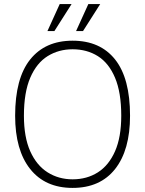

<svg xmlns="http://www.w3.org/2000/svg" viewBox="-20 -909 710 939"><path d="M272 -889H330L246 -757H212ZM412 -889H470L386 -757H352ZM54 -343Q54 -526 127.5 -618Q201 -710 335 -710Q470 -710 543 -618Q616 -526 616 -343Q616 -175 543 -82.5Q470 10 335 10Q201 10 127.5 -82.5Q54 -175 54 -343ZM335 -32Q405 -32 458.5 -66Q512 -100 542.5 -169Q573 -238 573 -343Q573 -457 542.5 -529Q512 -601 458.5 -634.5Q405 -668 335 -668Q267 -668 213 -634.5Q159 -601 128 -529Q97 -457 97 -343Q97 -238 128 -169Q159 -100 213 -66Q267 -32 335 -32Z"/></svg>

Font: Haskoy ExtraLight
Style: Regular
Weight: 200
Designer: Ertekin Erdin
Foundry: Ertekin Erdin
Version: Version 2.000; ttfautohint (v1.8.4.7-5d5b)